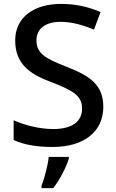

<svg xmlns="http://www.w3.org/2000/svg" viewBox="-20 -744 594 985"><path d="M510 -196C510 -308 442 -355 320 -402C206 -446 167 -473 167 -538C167 -593 209 -632 291 -632C351 -632 410 -614 462 -592L496 -682C441 -706 374 -724 293 -724C154 -724 58 -655 58 -537C58 -424 121 -368 240 -324C363 -277 401 -250 401 -186C401 -122 351 -82 254 -82C180 -82 103 -103 50 -127V-26C99 -2 167 10 250 10C413 10 510 -70 510 -196ZM333 70V61H230C226 103 207 174 193 209V221H253C289 176 321 110 333 70Z"/></svg>

Font: Noto Sans Cherokee Medium
Style: Regular
Weight: 500
Designer: Monotype Design Team
Foundry: Monotype Imaging Inc.
Version: Version 2.001